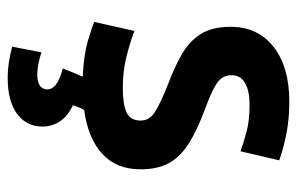

<svg xmlns="http://www.w3.org/2000/svg" viewBox="-160 -418 791 512"><g transform="rotate(90 236.0 -162.5)"><path d="M189 213Q167 213 145 209.5Q123 206 105 201L120 123Q128 126 145.5 130Q163 134 182 134Q197 134 207.5 128Q218 122 219 108Q219 95 207 85Q195 75 163 66Q167 55 173 41Q179 27 185 13Q127 10 90.5 -0.5Q54 -11 39 -18L63 -125Q94 -113 132.5 -103.5Q171 -94 215 -94Q259 -94 280.5 -104Q302 -114 302 -142Q302 -165 278.5 -180Q255 -195 204 -215Q159 -232 125 -251.5Q91 -271 71.5 -301.5Q52 -332 52 -382Q52 -454 105.5 -496Q159 -538 252 -538Q301 -538 343 -529Q385 -520 408 -511L384 -408Q361 -416 331.5 -424Q302 -432 260 -432Q223 -432 202 -420Q181 -408 181 -384Q181 -361 199.5 -347Q218 -333 269 -314Q329 -292 364.5 -269Q400 -246 416 -216Q432 -186 432 -141Q432 -77 390.5 -39Q349 -1 274 9Q269 17 266 25Q263 33 261 39Q292 54 305 75Q318 96 318 120Q318 163 284 188Q250 213 189 213Z"/></g></svg>

Font: Ubuntu Sans
Style: Bold
Weight: 700
Designer: Dalton Maag Ltd
Foundry: Dalton Maag Ltd
Version: Version 1.006; ttfautohint (v1.8.4.7-5d5b)